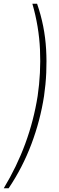

<svg xmlns="http://www.w3.org/2000/svg" viewBox="-40 -800 312 1020"><path d="M6 200Q80 90 127 -35Q174 -160 194 -290Q212 -413 205 -537.5Q198 -662 157 -780H132Q167 -659 172.5 -536Q178 -413 160 -290Q119 -30 -20 200Z"/></svg>

Font: Jost* 200 Thin Italic
Style: Italic
Weight: 200
Italic angle: -10°
Version: Version 3.200; ttfautohint (v0.97) -l 8 -r 50 -G 200 -x 14 -